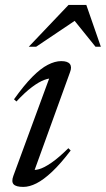

<svg xmlns="http://www.w3.org/2000/svg" viewBox="-20 -724 416 754"><path d="M32.5 -33.5 178 -429 189.5 -416Q175 -418 154 -410.2Q133 -402.5 105.8 -382.2Q78.5 -362 44.5 -325.5L35 -334Q74.5 -389.5 107 -422.2Q139.5 -455 167.8 -469.5Q196 -484 220.5 -484Q246 -484 254.5 -472.5Q263 -461 255 -440.5L110 -40L99.5 -58.5Q113 -54 133 -59.5Q153 -65 181.8 -84.8Q210.5 -104.5 248.5 -142L257.5 -133Q218 -81 184.5 -49.5Q151 -18 123.2 -4Q95.5 10 71.5 10Q43 10 33.5 -0.2Q24 -10.5 32.5 -33.5ZM93 -540.5 249 -704.5H319L376 -540.5H355L263.5 -654H291L122 -540.5Z"/></svg>

Font: Newsreader 48pt
Style: Italic
Weight: 400
Italic angle: -17°
Version: Version 1.003